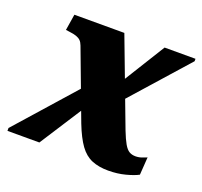

<svg xmlns="http://www.w3.org/2000/svg" viewBox="-105 -623 784 744"><g transform="rotate(20 286.5 -250.5)"><path d="M355 -247.2 315.2 -288.2 453.6 -511.6H581V-501.6ZM-8.2 0V-11.8L220.4 -269.8L268.4 -225.2L123.4 0ZM410.6 11.2Q371.6 11.2 342.9 -0.7Q314.2 -12.6 292.8 -42.2Q271.4 -71.8 251 -124.2L144.6 -407.6Q140 -420 133.2 -426.6Q126.4 -433.2 115.3 -437.1Q104.2 -441 85.4 -443.2L71 -445.2L81.6 -511.6H287.6L421.2 -158Q434 -125.2 444.1 -107.7Q454.2 -90.2 465.2 -83.6Q476.2 -77 491.4 -77Q506.2 -77 519.9 -82.4Q533.6 -87.8 537.2 -89L532.2 -16Q514.4 -6.2 481.5 2.5Q448.6 11.2 410.6 11.2Z"/></g></svg>

Font: Roboto Serif 20pt
Style: Italic
Weight: 400
Italic angle: -10°
Designer: Greg Gazdowicz
Foundry: Commercial Type
Version: Version 1.008